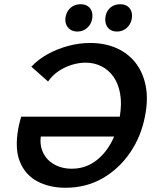

<svg xmlns="http://www.w3.org/2000/svg" viewBox="-20 -874 735 907"><path d="M289 13Q215 13 158 -16.5Q101 -46 75 -107.5Q49 -169 66 -264Q68 -277 72 -292.5Q76 -308 80 -323L193 -295Q189 -288 185 -277.5Q181 -267 178 -256Q164 -203 179.5 -162.5Q195 -122 232.5 -99.5Q270 -77 319 -77Q379 -77 426 -109.5Q473 -142 504 -198Q535 -254 546 -324Q556 -384 547.5 -431.5Q539 -479 516 -511.5Q493 -544 459 -561Q425 -578 384 -578Q353 -578 320 -568Q287 -558 257.5 -538.5Q228 -519 207 -489L128 -559Q160 -593 205 -618Q250 -643 302 -657Q354 -671 406 -671Q474 -671 528.5 -647.5Q583 -624 619 -579Q655 -534 668 -470Q681 -406 665 -325Q647 -230 595 -153.5Q543 -77 465 -32Q387 13 289 13ZM123 -229 80 -323H584L564 -229ZM346 -725Q325 -725 311 -735Q297 -745 291.5 -762Q286 -779 291 -799Q297 -824 315.5 -839Q334 -854 361 -854Q381 -854 394.5 -845Q408 -836 413.5 -820Q419 -804 415 -783Q410 -758 391 -741.5Q372 -725 346 -725ZM533 -725Q512 -725 498.5 -735Q485 -745 480 -762Q475 -779 479 -799Q484 -824 502.5 -839Q521 -854 548 -854Q568 -854 581.5 -845Q595 -836 600.5 -820Q606 -804 602 -783Q597 -758 578 -741.5Q559 -725 533 -725Z"/></svg>

Font: Ysabeau Office
Style: Bold Italic
Weight: 700
Italic angle: -12°
Designer: Christian Thalmann (Catharsis Fonts)
Version: Version 2.001;gftools[0.9.30]; featfreeze: tnum,lnum,ss02